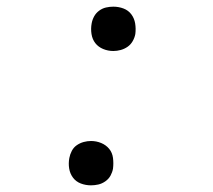

<svg xmlns="http://www.w3.org/2000/svg" viewBox="-20 -548 640 576"><path d="M253 8Q237 8 222.5 2.5Q208 -3 199 -15Q190 -27 187.5 -42.5Q185 -58 188 -74Q190 -85 195.5 -95.5Q201 -106 210.5 -112.5Q220 -119 231 -122Q242 -125 253 -125Q269 -125 283.5 -119Q298 -113 307.5 -101.5Q317 -90 319 -74Q321 -58 319 -42Q317 -31 311.5 -21Q306 -11 296 -4Q286 3 275 5.5Q264 8 253 8ZM320 -395Q304 -395 289.5 -401Q275 -407 266 -418.5Q257 -430 254.5 -446Q252 -462 255 -478Q257 -489 262.5 -499Q268 -509 277.5 -516Q287 -523 298 -525.5Q309 -528 320 -528Q336 -528 350.5 -522.5Q365 -517 374 -505Q383 -493 385.5 -477.5Q388 -462 386 -446Q384 -435 378 -424.5Q372 -414 362.5 -407.5Q353 -401 342 -398Q331 -395 320 -395Z"/></svg>

Font: Iosevka HT Light Extended
Style: Italic
Weight: 300
Width: 7
Italic angle: -9°
Monospace: yes
Designer: Belleve Invis
Foundry: Belleve Invis
Version: Version 32.3.0; ttfautohint (v1.8.4)